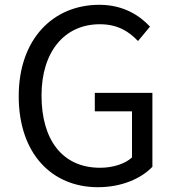

<svg xmlns="http://www.w3.org/2000/svg" viewBox="-20 -767 729 800"><path d="M388 13C487 13 568 -23 615 -72V-380H375V-303H530V-111C501 -84 450 -68 397 -68C240 -68 153 -184 153 -369C153 -552 249 -666 396 -666C471 -666 518 -635 555 -596L605 -656C563 -701 496 -747 394 -747C200 -747 58 -603 58 -366C58 -128 195 13 388 13Z"/></svg>

Font: Noto Sans T Chinese Regular
Style: Regular
Weight: 400
Designer: Ryoko NISHIZUKA (kana & ideographs); Paul D. Hunt (Latin, Greek & Cyrillic); Wenlong ZHANG (bopomofo); Sandoll Communica
Foundry: Adobe Systems Incorporated
Version: Version 1.000;PS 1;hotconv 1.0.78;makeotf.lib2.5.61930